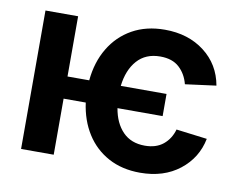

<svg xmlns="http://www.w3.org/2000/svg" viewBox="-66 -644 960 745"><g transform="rotate(10 414.0 -271.5)"><path d="M576.3 -308.2V-220.9H398.4Q408 -163.4 440.7 -129.6Q473.4 -95.9 527.7 -95.9Q572.1 -95.9 600 -118.6Q627.8 -141.3 638.5 -179L760.3 -163.7Q745 -86.6 682.9 -38Q620.7 10.7 527.7 10.7Q456.3 10.7 402.5 -18.5Q348.7 -47.6 315.7 -99.8Q282.7 -152 273.4 -220.9H186.1V0H57.5V-545.5H186.1V-308.2H271.7Q278.4 -380.7 311.3 -435.7Q344.1 -490.8 399.1 -521.7Q454.2 -552.6 527.3 -552.6Q619.7 -552.6 683.2 -503.9Q746.8 -455.3 761.4 -373.6L639.9 -357.6Q630 -396.7 602.8 -421.9Q575.6 -447.1 527.7 -447.1Q470.2 -447.1 436.8 -409.4Q403.4 -371.8 396 -308.2Z"/></g></svg>

Font: Inter Zeller Semi Bold
Style: Regular
Weight: 600
Designer: Rasmus Andersson; Joe Bland
Foundry: zeller
Version: Version 3.015;git-dec3a8cb1